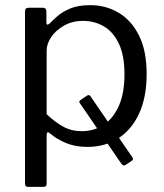

<svg xmlns="http://www.w3.org/2000/svg" viewBox="-20 -560 637 745"><path d="M491 64 469 79Q459 87 450 74L291 -158Q287 -163 288 -166.5Q289 -170 294 -173L316 -188Q325 -194 330 -188L494 51Q499 59 491 64ZM146 -530Q160 -530 160 -515V-473Q160 -465 163.5 -464.5Q167 -464 173 -469Q184 -481 203 -497.5Q222 -514 252.5 -527Q283 -540 330 -540Q391 -540 440.5 -510.5Q490 -481 519.5 -422Q549 -363 549 -273Q549 -183 520 -120Q491 -57 439.5 -23.5Q388 10 319 10Q273 10 237.5 -4.5Q202 -19 177 -40Q168 -48 164.5 -46.5Q161 -45 161 -34V152Q161 165 150 165H88Q77 165 77 152V-514Q77 -523 80.5 -526.5Q84 -530 93 -530H146ZM161 -117Q192 -87 224.5 -69Q257 -51 297 -51Q345 -51 382.5 -76Q420 -101 441.5 -150Q463 -199 463 -272Q463 -345 441 -391Q419 -437 382.5 -458Q346 -479 302 -479Q261 -479 229 -461Q197 -443 179 -416.5Q161 -390 161 -364V-117Z"/></svg>

Font: Libre Franklin
Style: Regular
Weight: 400
Designer: Pablo Impallari, Rodrigo Fuenzalida, Nhung Nguyen
Foundry: Impallari Type
Version: Version 3.000